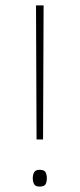

<svg xmlns="http://www.w3.org/2000/svg" viewBox="-20 -770 294 709"><path d="M139 -255H115L113 -750H141ZM101 -112Q101 -124 106 -133.5Q111 -143 126 -143Q144 -143 148.5 -133.5Q153 -124 153 -112Q153 -99 148.5 -90Q144 -81 126 -81Q111 -81 106 -90Q101 -99 101 -112Z"/></svg>

Font: Noto Sans Telugu UI ExtraCondensed Thin
Style: Regular
Weight: 100
Width: 2
Designer: Jelle Bosma - Monotype Design Team
Foundry: Monotype Imaging Inc.
Version: Version 2.006; ttfautohint (v1.8.4.7-5d5b)